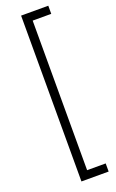

<svg xmlns="http://www.w3.org/2000/svg" viewBox="-188 -824 660 1088"><g transform="rotate(-20 142.0 -280.0)"><path d="M152 -731V171H264V220H100V-780H264V-731Z"/></g></svg>

Font: Jost* Light
Style: Regular
Weight: 300
Version: Version 3.7